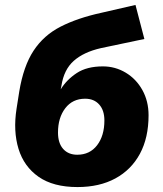

<svg xmlns="http://www.w3.org/2000/svg" viewBox="-20 -747 659 778"><path d="M294 11Q196 11 136.5 -30.5Q77 -72 55 -144Q33 -216 47 -306L58 -376Q75 -479 116 -541.5Q157 -604 225.5 -639Q294 -674 390 -695L529 -727L565 -589L389 -552Q319 -536 279 -500.5Q239 -465 229 -400L226 -385Q250 -424 291 -451Q332 -478 397 -478Q447 -478 489.5 -452.5Q532 -427 557 -382Q582 -337 582 -280Q582 -189 547 -124Q512 -59 447.5 -24Q383 11 294 11ZM293 -120Q344 -120 373.5 -158.5Q403 -197 403 -259Q403 -300 382 -323.5Q361 -347 325 -347Q274 -347 244.5 -308.5Q215 -270 215 -210Q215 -167 236 -143.5Q257 -120 293 -120Z"/></svg>

Font: Nunito Sans Black
Style: Italic
Weight: 900
Italic angle: -9°
Designer: Vernon Adams
Foundry: Vernon Adams
Version: Version 3.006; ttfautohint (v1.8.3)